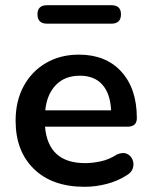

<svg xmlns="http://www.w3.org/2000/svg" viewBox="-20 -708 581 738"><path d="M161 -617Q124 -617 124 -653Q124 -688 161 -688H408Q445 -688 445 -653Q445 -617 408 -617ZM305 10Q181 10 110.5 -58.5Q40 -127 40 -244Q40 -320 71 -377Q102 -434 157 -466Q212 -498 283 -498Q387 -498 446.5 -432.5Q506 -367 506 -254Q506 -221 470 -221H153Q165 -81 307 -81Q336 -81 368 -88Q400 -95 429 -114Q452 -124 467.5 -117Q483 -110 489.5 -94Q496 -78 490.5 -61Q485 -44 465 -33Q432 -12 390 -1Q348 10 305 10ZM154 -284H407Q404 -348 373.5 -382.5Q343 -417 287 -417Q229 -417 194.5 -381Q160 -345 154 -284Z"/></svg>

Font: Chiron GoRound TC M
Style: Regular
Weight: 500
Designer: Ryoko NISHIZUKA 西塚涼子 (kana, bopomofo & ideographs); Paul D. Hunt (Latin, Greek & Cyrillic); Sandoll Communications 산돌커뮤니
Foundry: Adobe
Version: Version 1.000;hotconv 1.1.1;makeotfexe 2.6.0